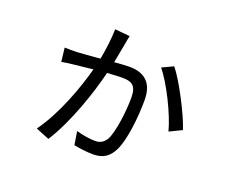

<svg xmlns="http://www.w3.org/2000/svg" viewBox="-110 -794 1221 1025"><g transform="rotate(20 500.0 -282.0)"><path d="M747 -540 683 -510C739 -443 815 -289 837 -202L907 -236C883 -312 799 -476 747 -540ZM163 -434 172 -356C190 -359 215 -363 236 -365L347 -377C319 -270 257 -95 171 23L248 54C330 -74 394 -268 422 -384C456 -386 485 -388 504 -388C559 -388 589 -376 589 -304C589 -224 573 -103 549 -58C531 -28 508 -21 485 -21C459 -21 415 -27 378 -38L390 38C419 44 464 50 501 50C554 50 590 28 614 -22C646 -86 660 -221 660 -316C660 -421 602 -456 523 -456C505 -456 474 -454 438 -451L460 -568C461 -580 465 -593 468 -610L383 -618C382 -564 374 -503 363 -444C311 -439 261 -435 235 -434C210 -433 188 -433 163 -434Z"/></g></svg>

Font: ChiuKong Gothic CL
Style: Regular
Weight: 400
Designer: Ryoko NISHIZUKA 西塚涼子 (kana, bopomofo & ideographs); Paul D. Hunt (Latin, Greek & Cyrillic); Sandoll Communications 산돌커뮤니
Foundry: Adobe
Version: Version 1.300